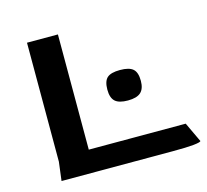

<svg xmlns="http://www.w3.org/2000/svg" viewBox="-89 -690 854 792"><g transform="rotate(-15 338.0 -294.0)"><path d="M90 -80V-588H222V-96H636L676 -11Q673 -6 644 -3Q615 0 556 0H80ZM360 -315Q360 -351 376 -365.5Q392 -380 431 -380Q470 -380 486.5 -365.5Q503 -351 503 -315Q503 -281 486 -265.5Q469 -250 431 -250Q393 -250 376.5 -265Q360 -280 360 -315Z"/></g></svg>

Font: Gold
Style: Regular
Weight: 400
Designer: jaiki
Version: Version 1.000